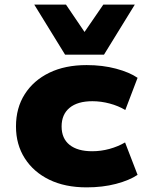

<svg xmlns="http://www.w3.org/2000/svg" viewBox="-20 -798 633 829"><path d="M354 11Q261 11 193 -22Q125 -55 87 -114.5Q49 -174 49 -252Q49 -332 87 -391.5Q125 -451 193 -484Q261 -517 354 -517Q423 -517 481 -501.5Q539 -486 574 -462L521 -323Q491 -341 453.5 -351Q416 -361 379 -361Q315 -361 280.5 -332.5Q246 -304 246 -252Q246 -200 280.5 -172.5Q315 -145 378 -145Q416 -145 452.5 -155Q489 -165 520 -183L574 -43Q538 -19 480.5 -4Q423 11 354 11ZM261 -562 128 -778H265L345 -660L426 -778H562L429 -562Z"/></svg>

Font: Nunito Sans 7pt SemiExpanded Black
Style: Regular
Weight: 900
Width: 6
Designer: Vernon Adams
Foundry: Vernon Adams
Version: Version 3.101;gftools[0.9.27]